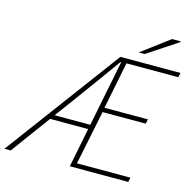

<svg xmlns="http://www.w3.org/2000/svg" viewBox="-150 -949 1071 1067"><g transform="rotate(15 386.0 -415.0)"><path d="M-32 0 458 -660H804L798 -634H500L446 -364H696L690 -338H442L378 -26H686L680 0H344L470 -632H466Q423 -572 379.5 -512Q336 -452 292 -392L4 0ZM152 -226 160 -252H418L410 -226ZM550 -710 710 -830H758L760 -826L584 -710Z"/></g></svg>

Font: Source Sans 3 VF
Style: Italic
Weight: 200
Italic angle: -11°
Designer: Paul D. Hunt
Foundry: Adobe Systems Incorporated
Version: Version 3.042;hotconv 1.0.118;makeotfexe 2.5.65603